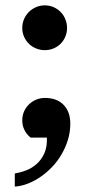

<svg xmlns="http://www.w3.org/2000/svg" viewBox="-20 -520 358 716"><path d="M230 -416Q230 -398.4 223.6 -383.3Q217.3 -368.2 206.1 -356.9Q194.8 -345.7 179.7 -339.4Q164.6 -333 147 -333Q129.9 -333 114.5 -339.4Q99.1 -345.7 87.6 -356.9Q76.2 -368.2 69.6 -383.3Q63 -398.4 63 -416Q63 -433.1 69.6 -448.5Q76.2 -463.9 87.6 -475.3Q99.1 -486.8 114.5 -493.4Q129.9 -500 147 -500Q164.6 -500 179.7 -493.4Q194.8 -486.8 206.1 -475.3Q217.3 -463.9 223.6 -448.5Q230 -433.1 230 -416ZM242.2 -59.1Q242.2 -27.8 233.4 1Q224.6 29.8 209.7 55.4Q194.8 81.1 174.6 102.3Q154.3 123.5 131.3 139.4Q108.4 155.3 83.7 164.8Q59.1 174.3 35.2 175.8V127Q54.2 124 75.9 116Q97.7 107.9 115.7 92.3Q133.8 76.7 145 52.5Q156.2 28.3 154.8 -6.8H94.2Q85 -14.2 79.1 -22.2Q73.2 -30.3 69.6 -38.6Q65.9 -46.9 64.5 -55.2Q63 -63.5 63 -70.8Q63 -89.8 70.1 -105.2Q77.1 -120.6 88.9 -131.6Q100.6 -142.6 115.7 -148.7Q130.9 -154.8 147 -154.8Q192.4 -154.8 217.3 -128.9Q242.2 -103 242.2 -59.1Z"/></svg>

Font: Charis SIL Afr
Style: Bold
Weight: 700
Foundry: SIL International
Version: Version 5.000